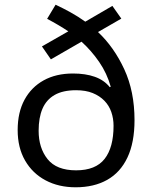

<svg xmlns="http://www.w3.org/2000/svg" viewBox="-20 -785 645 815"><path d="M216 -765Q248 -750 280.5 -732Q313 -714 342 -693L457 -760L495 -706L396 -649Q464 -585 507.5 -491Q551 -397 551 -275Q551 -180 521 -116.5Q491 -53 435 -21.5Q379 10 301 10Q229 10 173.5 -19.5Q118 -49 86.5 -103.5Q55 -158 55 -233Q55 -308 84 -361.5Q113 -415 165.5 -444Q218 -473 290 -473Q343 -473 382.5 -459Q422 -445 446 -415L450 -417Q434 -474 401 -522Q368 -570 326 -608L196 -533L158 -588L270 -652Q249 -666 226 -679.5Q203 -693 180 -705ZM303 -402Q247 -402 212 -382Q177 -362 160.5 -324Q144 -286 144 -230Q144 -157 182 -109.5Q220 -62 303 -62Q386 -62 424 -110.5Q462 -159 462 -251Q462 -282 452.5 -309.5Q443 -337 423 -357.5Q403 -378 373.5 -390Q344 -402 303 -402Z"/></svg>

Font: Noto Sans Meetei Mayek
Style: Regular
Weight: 400
Designer: Monotype Design Team and Neelakash Kshetrimayum
Foundry: Monotype Imaging Inc.
Version: Version 2.002